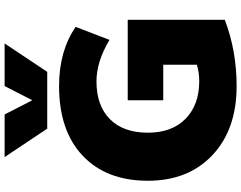

<svg xmlns="http://www.w3.org/2000/svg" viewBox="-124 -886 1020 811"><g transform="rotate(-90 385.5 -480.0)"><path d="M369 -855 428 -970H608L488 -790H248L128 -970H308L367 -855ZM368 -450H708V-40Q577 10 428 10Q245 10 136.5 -92Q28 -194 28 -365Q28 -540 133.5 -640Q239 -740 428 -740Q576 -740 678 -670L623 -527Q531 -582 448 -582Q345 -582 288 -525Q231 -468 231 -365Q231 -263 290 -205.5Q349 -148 448 -148Q487 -148 518 -158V-300H368Z"/></g></svg>

Font: M PLUS 1p Black
Style: Regular
Weight: 900
Version: Version 1.061